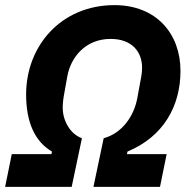

<svg xmlns="http://www.w3.org/2000/svg" viewBox="-28 -730 744 750"><path d="M-8 0H252L292 -190C245 -207 217 -260 217 -309C217 -326 219 -344 223 -365L235 -432C248 -505 305 -578 404 -578C489 -578 527 -526 527 -466C527 -456 526 -442 524 -432L508 -345C495 -277 450 -210 377 -190L337 0H597L623 -128H468L470 -138C610 -196 677 -315 677 -453C677 -599 582 -710 419 -710C211 -710 74 -551 74 -361C74 -253 108 -177 175 -138L173 -128H18Z"/></svg>

Font: LVC Sans
Style: Bold Italic
Weight: 700
Italic angle: -11.31°
Designer: Mike Abbink, Paul van der Laan, Pieter van Rosmalen
Foundry: Bold Monday
Version: Version 3.0